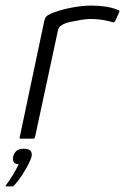

<svg xmlns="http://www.w3.org/2000/svg" viewBox="-47 -497 448 688"><path d="M280 -477Q337 -477 374 -462Q378 -461 380 -459Q382 -457 380 -453L366 -422Q364 -418 361 -417Q358 -416 355 -418Q339 -423 318.5 -426Q298 -429 278 -429Q262 -429 242 -425.5Q222 -422 205.5 -418.5Q189 -415 181 -411Q176 -408 169.5 -403.5Q163 -399 160 -385L79 -8Q78 -3 76 -1.5Q74 0 70 0H28Q25 0 23.5 -1.5Q22 -3 24 -7L111 -419Q114 -433 119 -438Q124 -443 133 -447Q165 -461 206 -469Q247 -477 280 -477ZM66 65Q63 76 53 95Q43 114 30 133.5Q17 153 4 167Q1 171 -1 171Q-4 171 -12 171Q-20 171 -26 171Q-27 170 -26.5 169Q-26 168 -23 163Q-13 150 0 128.5Q13 107 20 91Q6 91 2 83.5Q-2 76 0 65Q3 52 11.5 44Q20 36 38 36Q54 36 61.5 42.5Q69 49 66 65Z"/></svg>

Font: Glory Light
Style: Italic
Weight: 300
Italic angle: -12°
Version: Version 1.011